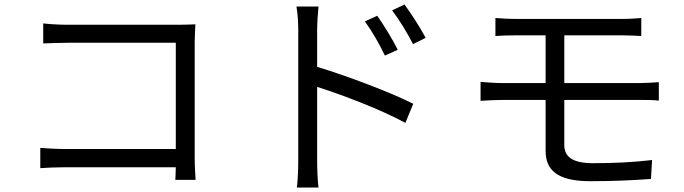

<svg xmlns="http://www.w3.org/2000/svg" viewBox="-20 -790 3040 853"><path d="M849 9C848 -7 845 -52 845 -88V-604C845 -628 847 -659 848 -682C828 -681 798 -680 774 -680H281C249 -680 205 -682 172 -686V-597C196 -598 245 -600 282 -600H761V-128H270C228 -128 185 -131 159 -133V-43C186 -45 231 -47 272 -47H761C760 -23 760 -2 759 9Z M1871 -622C1847 -668 1803 -735 1777 -770L1722 -744C1756 -699 1788 -646 1815 -594ZM1747 -569C1724 -616 1682 -683 1656 -720L1601 -695C1634 -650 1665 -595 1690 -543ZM1389 -657C1389 -687 1392 -730 1395 -761H1297C1303 -730 1305 -685 1305 -657V-75C1305 -38 1303 11 1299 43H1395C1391 11 1389 -43 1389 -75V-404C1500 -369 1673 -303 1781 -244L1816 -329C1710 -382 1521 -453 1389 -493Z M2826 -346C2848 -346 2884 -346 2907 -343V-425C2884 -423 2845 -421 2824 -421H2487V-633H2747C2782 -633 2805 -631 2829 -630V-710C2807 -708 2779 -706 2747 -706H2271C2237 -706 2208 -708 2181 -710V-630C2208 -632 2237 -633 2271 -633H2404V-421H2210C2183 -421 2142 -424 2115 -426V-342C2143 -344 2184 -346 2210 -346H2404V-120C2404 -38 2451 15 2602 15C2698 15 2794 11 2872 5L2877 -79C2791 -69 2709 -65 2614 -65C2522 -65 2487 -95 2487 -145V-346Z"/></svg>

Font: Source Han Sans CN Regular
Style: Regular
Weight: 400
Designer: Ryoko NISHIZUKA (kana & ideographs); Paul D. Hunt (Latin, Greek & Cyrillic); Wenlong ZHANG (bopomofo); Sandoll Communica
Foundry: Adobe Systems Incorporated
Version: Version 1.004;PS 1.004;hotconv 1.0.82;makeotf.lib2.5.63406